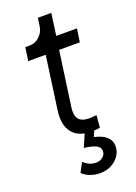

<svg xmlns="http://www.w3.org/2000/svg" viewBox="-166 -725 722 1021"><g transform="rotate(-20 195.0 -215.0)"><path d="M248 6Q175 6 141 -37Q107 -80 117 -158L159 -461H60L71 -536H94Q128 -536 152.5 -559.5Q177 -583 181 -617L187 -660H263L246 -536H363L352 -461H235L192 -154Q188 -127 192.5 -106.5Q197 -86 214 -75Q231 -64 263 -64Q273 -64 284 -65Q295 -66 303 -67L297 2Q285 5 270.5 5.5Q256 6 248 6ZM217 230Q188 230 161 220Q134 210 118 193L146 140Q160 154 178 162Q196 170 215 170Q238 170 254 156.5Q270 143 270 123Q270 102 247 90.5Q224 79 180 74L216 -10H270L250 38Q296 48 319 69Q342 90 342 122Q342 152 325 176.5Q308 201 280 215.5Q252 230 217 230Z"/></g></svg>

Font: Plus Jakarta Sans
Style: Italic
Weight: 400
Italic angle: -8°
Designer: Gumpita Rahayu
Foundry: Tokotype
Version: Version 2.006